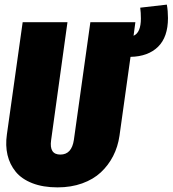

<svg xmlns="http://www.w3.org/2000/svg" viewBox="-20 -792 747 831"><path d="M707 -713.9Q707 -631.8 664.1 -589.6Q621.1 -547.4 544.9 -545.9L497.1 -204.1Q490.2 -156.7 469.7 -116.7Q449.2 -76.7 416.5 -46.1Q383.8 -15.6 335.7 1.7Q287.6 19 229 19Q166.5 19 120.1 1Q73.7 -17.1 47.9 -48.8Q22 -80.6 12.5 -121.3Q2.9 -162.1 9.8 -210L78.1 -695.8H272L201.2 -185.1Q192.4 -123 241.2 -123Q290.5 -123 299.8 -187L371.1 -695.8H565.9L558.1 -637.2Q589.8 -650.9 589.8 -711.9Q589.8 -737.3 586.9 -758.8L702.1 -772Q707 -745.1 707 -713.9Z"/></svg>

Font: Fira Sans Compressed Heavy
Style: Italic
Weight: 900
Width: 3
Italic angle: -8°
Designer: Carrois Corporate & Edenspiekermann AG
Foundry: Carrois Corporate GbR & Edenspiekermann AG
Version: Version 4.203;PS 004.203;hotconv 1.0.88;makeotf.lib2.5.64775